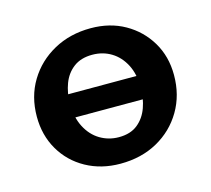

<svg xmlns="http://www.w3.org/2000/svg" viewBox="-73 -520 680 619"><g transform="rotate(-15 267.0 -210.5)"><path d="M258 13Q194 13 143.5 -15Q93 -43 64.5 -92Q36 -141 36 -203Q36 -270 67.5 -322Q99 -374 153.5 -404Q208 -434 277 -434Q341 -434 390.5 -406Q440 -378 469 -329.5Q498 -281 498 -219Q498 -152 467 -99.5Q436 -47 382 -17Q328 13 258 13ZM275 -71Q314 -71 338 -90.5Q362 -110 373 -141Q384 -172 384 -206Q384 -252 367.5 -284Q351 -316 323 -333Q295 -350 260 -350Q222 -350 197.5 -331.5Q173 -313 161.5 -282.5Q150 -252 150 -217Q150 -171 167 -138Q184 -105 212.5 -88Q241 -71 275 -71ZM124 -169V-247H409V-169Z"/></g></svg>

Font: Ysabeau Office
Style: Bold
Weight: 700
Designer: Christian Thalmann (Catharsis Fonts)
Version: Version 2.001;gftools[0.9.30]; featfreeze: tnum,lnum,ss02